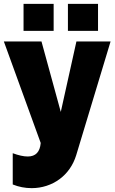

<svg xmlns="http://www.w3.org/2000/svg" viewBox="-30 -741 596 995"><path d="M36 53Q82 70 114 70Q175 70 181 0L-10 -526H185L285 -161L366 -526H543L365 63Q353 102 331 133.5Q309 165 278.5 187.5Q248 210 211 222Q174 234 134 234Q83 234 36 215ZM92 -581V-721H248V-581ZM322 -581V-721H478V-581Z"/></svg>

Font: Raleway
Style: Heavy
Weight: 900
Designer: Matt McInerney, Pablo Impallari, Rodrigo Fuenzalida
Foundry: Matt McInerney, Pablo Impallari, Rodrigo Fuenzalida
Version: Version 2.001; ttfautohint (v0.8) -G 200 -r 50